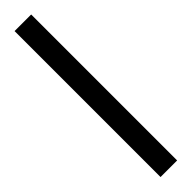

<svg xmlns="http://www.w3.org/2000/svg" viewBox="32 -138 495 495"><g transform="rotate(45 279.5 109.5)"><path d="M12.7 139.6V79.1H544.9V139.6Z"/></g></svg>

Font: Taipei Sans TC Beta
Style: Regular
Weight: 400
Designer: JT Foundry
Foundry: JT Foundry
Version: Version 1.000